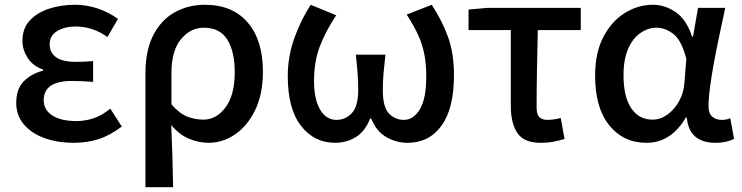

<svg xmlns="http://www.w3.org/2000/svg" viewBox="-20 -584 3106 804"><path d="M289 14Q220 14 165.5 -6Q111 -26 79.5 -63.5Q48 -101 48 -153Q48 -212 80 -244Q112 -276 160 -288V-293Q117 -308 95.5 -342Q74 -376 74 -413Q74 -465 104.5 -498Q135 -531 185 -547.5Q235 -564 293 -564Q343 -564 389 -548.5Q435 -533 474 -505L430 -429Q368 -473 297 -473Q251 -473 219.5 -454Q188 -435 188 -398Q188 -364 214.5 -344.5Q241 -325 298 -325Q331 -325 370 -328V-241Q346 -243 324 -244Q302 -245 281 -245Q163 -245 163 -164Q163 -124 199 -100.5Q235 -77 301 -77Q336 -77 371 -88.5Q406 -100 442 -129L490 -54Q439 -16 392 -1Q345 14 289 14Z M589 200V-276Q589 -374 622.5 -438Q656 -502 712.5 -533Q769 -564 838 -564Q954 -564 1017.5 -489.5Q1081 -415 1081 -284Q1081 -190 1048.5 -123Q1016 -56 964 -21Q912 14 854 14Q813 14 772.5 -2.5Q732 -19 697 -60Q700 11 702 71Q704 131 705 200ZM832 -83Q886 -83 924.5 -134.5Q963 -186 963 -282Q963 -368 932 -418Q901 -468 833 -468Q778 -468 738 -420Q698 -372 698 -279V-147Q733 -107 766 -95Q799 -83 832 -83Z M1383 14Q1296 14 1240.5 -57Q1185 -128 1185 -266Q1185 -347 1212.5 -424Q1240 -501 1281 -564L1388 -520Q1343 -453 1319 -389Q1295 -325 1295 -245Q1295 -168 1320.5 -125Q1346 -82 1389 -82Q1427 -82 1453.5 -110.5Q1480 -139 1480 -207Q1480 -243 1477.5 -276Q1475 -309 1470 -355H1594Q1589 -309 1586 -276Q1583 -243 1583 -207Q1583 -136 1608.5 -109Q1634 -82 1671 -82Q1712 -82 1738.5 -127Q1765 -172 1765 -263Q1765 -315 1757 -356.5Q1749 -398 1731 -437.5Q1713 -477 1683 -523L1788 -564Q1830 -500 1855.5 -431Q1881 -362 1881 -269Q1881 -130 1829 -58Q1777 14 1687 14Q1639 14 1597.5 -10Q1556 -34 1534 -88H1530Q1509 -34 1470 -10Q1431 14 1383 14Z M2244 14Q2174 14 2146.5 -27Q2119 -68 2119 -140V-458H1942V-544L2021 -551H2412V-458H2232Q2230 -372 2228.5 -289Q2227 -206 2227 -134Q2227 -105 2238.5 -93.5Q2250 -82 2272 -82Q2286 -82 2299.5 -84Q2313 -86 2328 -90L2344 -2Q2325 4 2299 9Q2273 14 2244 14Z M2687 14Q2591 14 2531.5 -59Q2472 -132 2472 -268Q2472 -362 2506 -428Q2540 -494 2595.5 -529Q2651 -564 2714 -564Q2764 -564 2809 -533.5Q2854 -503 2878 -431H2882L2903 -551H3017Q3006 -499 2993.5 -441Q2981 -383 2970.5 -326.5Q2960 -270 2953.5 -221Q2947 -172 2947 -137Q2947 -109 2962.5 -95.5Q2978 -82 3001 -82Q3010 -82 3020 -83.5Q3030 -85 3038 -89L3054 -2Q3041 4 3021.5 9Q3002 14 2975 14Q2923 14 2892 -11.5Q2861 -37 2856 -92H2852Q2790 14 2687 14ZM2712 -83Q2745 -83 2774.5 -104Q2804 -125 2823.5 -160Q2843 -195 2846 -237L2854 -338Q2834 -415 2800 -441.5Q2766 -468 2729 -468Q2694 -468 2662 -446Q2630 -424 2610.5 -380Q2591 -336 2591 -269Q2591 -178 2623.5 -130.5Q2656 -83 2712 -83Z"/></svg>

Font: Source Han Sans SC Medium
Style: Regular
Weight: 500
Designer: Ryoko NISHIZUKA 西塚涼子 (kana, bopomofo & ideographs); Paul D. Hunt (Latin, Greek & Cyrillic); Sandoll Communications 산돌커뮤니
Foundry: Adobe
Version: Version 2.004;hotconv 1.0.118;makeotfexe 2.5.65603